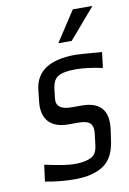

<svg xmlns="http://www.w3.org/2000/svg" viewBox="-80 -730 530 790"><g transform="rotate(-10 184.5 -335.0)"><path d="M180 -217H221C261 -217 287 -208 281 -160L275 -111C272 -87 262 -71 246 -64C230 -56 207 -52 177 -52C153 -52 112 -58 54 -71L45 -2C88 6 129 10 168 10C219 10 260 0 289 -20C319 -40 337 -76 343 -128L349 -170C358 -246 324 -284 248 -284H206C161 -284 141 -300 145 -333L150 -374C153 -396 161 -412 175 -421C189 -430 214 -435 250 -435C282 -435 320 -430 361 -421L369 -486C309 -491 272 -494 260 -494C152 -494 93 -456 84 -380L79 -335C68 -252 113 -217 180 -217ZM363 -680H281L198 -553H254Z"/></g></svg>

Font: Gamestation Condensed
Style: Italic
Weight: 400
Width: 3
Designer: Jonas Hecksher
Foundry: Jonas Hecksher, Playtypeª, e-types AS
Version: Version 1.003